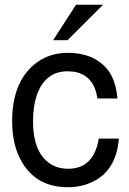

<svg xmlns="http://www.w3.org/2000/svg" viewBox="-20 -760 540 803"><path d="M471.2 -348.1H387.2Q374 -444.8 290 -460Q282.2 -460.9 263.2 -461.9Q168.9 -461.9 133.8 -361.8Q118.2 -315.9 118.2 -252.9Q118.2 -116.2 196.8 -70.8Q226.1 -54.2 265.1 -54.2Q372.1 -54.2 393.1 -180.2H477.1Q465.8 -43 361.8 2.9Q318.8 22.9 263.2 22.9Q133.8 22.9 71.8 -82Q30.8 -150.9 30.8 -252.9Q30.8 -413.1 123 -490.2Q182.1 -539.1 264.2 -539.1Q370.1 -539.1 428.2 -471.2L436 -460.9Q464.8 -418 471.2 -348.1ZM297.9 -740.2H411.1L262.2 -591.8H202.1Z"/></svg>

Font: SolaimanLipi
Style: Normal
Weight: 400
Designer: Solaiman Karim
Foundry: Al Mamun Sumon
Version: Version 2.000